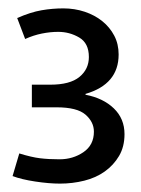

<svg xmlns="http://www.w3.org/2000/svg" viewBox="-20 -878 336 458"><path d="M21 -835Q53 -849 79 -853.5Q105 -858 131 -858Q158 -858 182 -850Q206 -842 224 -827.5Q242 -813 252.5 -793Q263 -773 263 -748Q263 -677 184 -654V-652Q226 -644 251.5 -619.5Q277 -595 277 -558Q277 -528 264 -506Q251 -484 230 -469Q209 -454 181 -447Q153 -440 123 -440Q97 -440 64 -445Q31 -450 10 -458L26 -512Q55 -503 75.5 -500.5Q96 -498 122 -498Q154 -498 179 -515Q204 -532 204 -564Q204 -587 184 -604.5Q164 -622 115 -622H56V-676H100Q147 -676 169.5 -694.5Q192 -713 192 -742Q192 -775 169 -788.5Q146 -802 119 -802Q100 -802 80 -798Q60 -794 40 -785Z"/></svg>

Font: Mukta Vaani
Style: Regular
Weight: 400
Designer: Noopur Datye, Girish Dalvi, Yashodeep Gholap, Pallavi Karambelkar
Foundry: Ek Type
Version: Version 2.538;PS 1.000;hotconv 16.6.51;makeotf.lib2.5.65220;